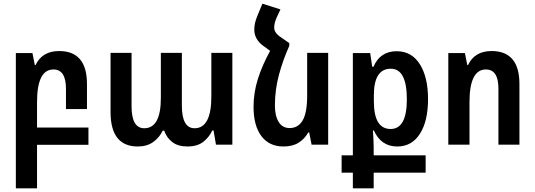

<svg xmlns="http://www.w3.org/2000/svg" viewBox="-20 -785 2903 1042"><path d="M460 1V-93H181V-231Q181 -408 270 -408Q338 -408 338 -303V-193H452V-329Q452 -508 301 -508Q209 -508 173 -432H169L156 -497H66V237H181V1Z M728 10Q777 10 811 -14Q845 -38 863 -76H871Q884 -38 915 -14Q946 10 997 10Q1051 10 1083.5 -15.5Q1116 -41 1132 -77H1139L1152 0H1241V-498H1127V-262Q1127 -89 1036 -89Q967 -89 967 -212V-498H853V-254Q853 -89 763 -89Q694 -89 694 -208V-498H580V-177Q580 10 728 10Z M1653 -66H1658L1671 0H1761V-498H1647V-267Q1647 -173 1622.5 -131.5Q1598 -90 1552 -90Q1513 -90 1492.5 -123Q1472 -156 1472 -213Q1472 -298 1494 -379.5Q1516 -461 1550 -536V-551L1507 -581Q1468 -606 1468 -635Q1468 -660 1482 -691L1502 -734L1404 -765L1376 -697Q1360 -659 1360 -624Q1360 -572 1409 -536L1446 -509Q1403 -431 1379.5 -356.5Q1356 -282 1356 -205Q1356 -103 1398.5 -46.5Q1441 10 1518 10Q1568 10 1600.5 -10.5Q1633 -31 1653 -66Z M1895 237H2008V152H2290V58H2008V18Q2008 2 2007 -22Q2006 -46 2004 -77H2009Q2048 10 2136 10Q2215 10 2259 -59Q2303 -128 2303 -247Q2303 -366 2258.5 -436.5Q2214 -507 2133 -507Q2043 -507 2007 -423H2000L1989 -497H1895V58H1834V152H1895ZM2100 -85Q2009 -85 2009 -235V-268Q2009 -412 2101 -412Q2188 -412 2188 -246Q2188 -85 2100 -85Z M2413 0H2528V-231Q2528 -408 2617 -408Q2685 -408 2685 -304V0H2799V-329Q2799 -508 2648 -508Q2556 -508 2520 -432H2516L2503 -497H2413Z"/></svg>

Font: Noto Sans Armenian Condensed Semi
Style: Regular
Weight: 600
Width: 3
Designer: Monotype Design Team
Foundry: Monotype Imaging Inc.
Version: Version 1.901